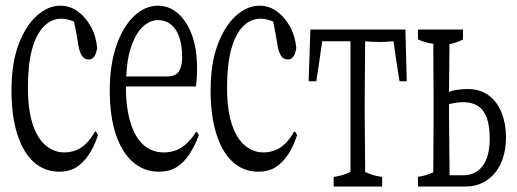

<svg xmlns="http://www.w3.org/2000/svg" viewBox="-20 -618 1845 685"><path d="M21 -294.9Q21 -391.6 46.1 -458.7Q71.3 -525.9 111.3 -561.8Q151.4 -597.7 195.3 -597.7Q229 -597.7 256.8 -577.9Q284.7 -558.1 303.7 -523.9Q322.8 -489.7 326.7 -446.8Q320.3 -405.8 296.9 -405.8Q280.8 -405.8 272 -419.4Q262.7 -434.6 259.3 -458.5Q259.3 -458.5 259.3 -459Q252 -504.9 244.1 -541Q238.8 -543.5 235.4 -544.4Q214.8 -551.3 198.2 -551.3Q163.6 -551.3 136.2 -523.4Q108.9 -495.6 94.2 -441.4Q79.6 -387.2 79.6 -306.4Q79.6 -225.6 96.9 -174.1Q114.3 -122.6 143.8 -98.4Q173.3 -74.2 209.5 -74.2Q229.5 -74.2 249 -81.1Q289.1 -95.2 319.3 -149.4Q324.7 -147.5 329.6 -135.7Q301.8 -52.2 252 -21Q227.1 -5.4 191.9 -5.4Q138.7 -5.4 100.3 -40Q62 -74.7 41.5 -139.9Q21 -205.1 21 -294.9Z M429.2 -309.6Q429.2 -309.6 429.2 -304.7Q429.7 -232.4 445.6 -180.4Q461.4 -128.4 491.7 -101.3Q522 -74.2 564 -74.2Q602.1 -74.2 630.9 -93.8Q657.2 -111.8 679.7 -147.9Q684.6 -146.5 689.5 -135.7Q674.8 -96.7 655.5 -67.4Q636.2 -38.1 610.1 -21.7Q584 -5.4 546.4 -5.4Q494.1 -5.4 454.6 -39.6Q415 -73.7 393.3 -138.4Q371.6 -203.1 371.6 -294.7Q371.6 -386.2 395 -454.6Q418.5 -522.9 458 -560.3Q497.6 -597.7 543.9 -597.7Q583 -597.7 614.5 -570.6Q646 -543.5 664.6 -493.7Q683.1 -443.8 683.1 -371.6Q683.1 -337.9 678.7 -309.6Q678.7 -309.6 429.2 -309.6ZM445.8 -444.8Q433.6 -406.7 430.7 -350.6Q430.7 -350.6 430.2 -345.2H574.2Q608.9 -345.2 619.6 -365.7Q629.9 -384.8 629.9 -412.6Q629.9 -455.1 619.9 -484.9Q609.9 -514.6 590.1 -530.5Q570.3 -546.4 543.9 -546.4Q515.1 -546.4 489 -522.2Q462.9 -498 445.8 -444.8Z M731.4 -294.9Q731.4 -391.6 756.6 -458.7Q781.7 -525.9 821.8 -561.8Q861.8 -597.7 905.8 -597.7Q939.5 -597.7 967.3 -577.9Q995.1 -558.1 1014.2 -523.9Q1033.2 -489.7 1037.1 -446.8Q1030.8 -405.8 1007.3 -405.8Q991.2 -405.8 982.4 -419.4Q973.1 -434.6 969.7 -458.5Q969.7 -458.5 969.7 -459Q962.4 -504.9 954.6 -541Q949.2 -543.5 945.8 -544.4Q925.3 -551.3 908.7 -551.3Q874 -551.3 846.7 -523.4Q819.3 -495.6 804.7 -441.4Q790 -387.2 790 -306.4Q790 -225.6 807.4 -174.1Q824.7 -122.6 854.2 -98.4Q883.8 -74.2 919.9 -74.2Q939.9 -74.2 959.5 -81.1Q999.5 -95.2 1029.8 -149.4Q1035.2 -147.5 1040 -135.7Q1012.2 -52.2 962.4 -21Q937.5 -5.4 902.3 -5.4Q849.1 -5.4 810.8 -40Q772.5 -74.7 752 -139.9Q731.4 -205.1 731.4 -294.9Z M1170.4 13.2Q1201.7 9.3 1230.5 -4.9Q1230.5 -4.9 1230.5 -8.3Q1230.5 -9.3 1230.5 -19.5Q1230.5 -61 1230.5 -112.8Q1230.5 -228 1230.5 -353Q1230.5 -394.5 1230.5 -445.8Q1230.5 -450.7 1230.5 -465.8Q1230.5 -465.8 1230 -470.7Q1230 -470.7 1129.4 -470.7Q1119.1 -394.5 1108.4 -328.1Q1108.4 -328.1 1081.1 -328.1Q1084.5 -415.5 1087.4 -512.7Q1087.4 -512.7 1426.3 -512.7Q1428.7 -415.5 1431.2 -328.1Q1431.2 -328.1 1405.3 -328.1Q1394.5 -394.5 1383.8 -470.7Q1357.9 -468.3 1332.8 -468.3Q1307.6 -468.3 1282.7 -470.7Q1281.2 -331.1 1281.2 -266.1Q1281.2 -228 1281.2 -199.2Q1281.2 -158.7 1282.7 -19.5Q1282.7 -8.8 1282.7 -8.3Q1282.7 -4.9 1282.7 -4.4Q1311.5 9.3 1343.3 13.2Q1343.3 35.2 1343.3 47.4Q1343.3 47.4 1170.4 47.4Q1170.4 35.2 1170.4 13.2Z M1471.2 12.7Q1498.5 9.3 1525.9 -3.4Q1525.9 -3.4 1525.9 -6.8Q1525.9 -8.3 1525.9 -19.5Q1526.4 -61 1526.4 -112.8Q1526.4 -151.4 1526.9 -199.2Q1526.9 -228 1526.9 -266.1Q1526.4 -304.7 1526.4 -353Q1525.9 -394.5 1525.9 -445.8Q1525.9 -447.3 1525.9 -458Q1525.9 -458 1525.9 -461.9Q1498.5 -464.8 1471.2 -477.5Q1471.2 -490.2 1471.2 -512.7Q1471.2 -512.7 1631.8 -512.7Q1631.8 -490.2 1631.8 -477.5Q1608.4 -464.4 1583.5 -460.9Q1583.5 -457.5 1583.5 -457.5Q1583.5 -446.8 1583.5 -445.3Q1583 -393.1 1582.5 -351.1Q1582.5 -316.4 1582 -291.5Q1585 -287.1 1587.9 -293Q1617.7 -300.3 1647.5 -300.3Q1692.9 -300.3 1723.6 -277.6Q1754.4 -254.9 1769.8 -215.3Q1785.2 -175.8 1785.2 -128.4Q1785.2 -91.3 1776.1 -59.8Q1767.1 -28.3 1748.5 -4.4Q1730 19.5 1702.9 33.4Q1675.8 47.4 1642.1 47.4Q1642.1 47.4 1471.2 47.4Q1471.2 34.7 1471.2 12.7ZM1582 -246.6Q1582 -218.3 1582 -199.2Q1582 -158.7 1583.5 -43Q1583.5 -20 1584 2.4Q1584 7.3 1584 7.3Q1584 7.3 1633.3 7.3Q1676.3 7.3 1701.7 -25.6Q1727.1 -58.6 1727.1 -124.3Q1727.1 -189.9 1704.3 -221.7Q1681.6 -253.4 1631.8 -253.4Q1611.3 -253.4 1582 -246.6Z"/></svg>

Font: Scarab Serif
Style: Light
Weight: 300
Designer: John Roberts
Foundry: Scarab
Version: 1.0